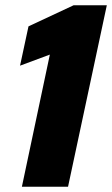

<svg xmlns="http://www.w3.org/2000/svg" viewBox="-20 -708 425 728"><path d="M63 0 169 -501 56 -459 88 -608 259 -688H385L238 0Z"/></svg>

Font: Saira SemiCondensed ExtraBold
Style: Italic
Weight: 800
Width: 4
Italic angle: -12°
Designer: Hector Gatti with collaboration of the Omnibus-Type team
Foundry: Omnibus-Type
Version: Version 1.101